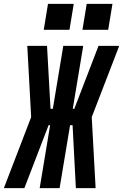

<svg xmlns="http://www.w3.org/2000/svg" viewBox="-63 -972 636 992"><path d="M431 0H329L312 -325H299L245 0H142L196 -325H188L63 0H-43L98 -367L78 -735H180L198 -410H210L264 -735H367L313 -410H321L446 -735H553L411 -367ZM496 -818H363L385 -952H518ZM296 -818H163L185 -952H318Z"/></svg>

Font: Iosevka SS04 Heavy
Style: Italic
Weight: 900
Italic angle: -9°
Monospace: yes
Designer: Belleve Invis
Foundry: Belleve Invis
Version: Version 19.0.0; ttfautohint (v1.8.4)